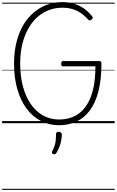

<svg xmlns="http://www.w3.org/2000/svg" viewBox="-20 -1166 1105 1817"><path d="M539 19Q444 19 365.5 -22Q287 -63 230.5 -139.5Q174 -216 143.5 -323.5Q113 -431 113 -564Q113 -653 128 -730Q143 -807 171.5 -872Q200 -937 241 -987.5Q282 -1038 333 -1073.5Q384 -1109 444 -1127.5Q504 -1146 571 -1146Q626 -1146 676 -1132Q726 -1118 770 -1088.5Q814 -1059 851 -1012Q859 -1002 857.5 -995.5Q856 -989 847 -981Q836 -972 829 -972.5Q822 -973 813 -982Q779 -1020 742 -1044.5Q705 -1069 662.5 -1081Q620 -1093 571 -1093Q513 -1093 461 -1076.5Q409 -1060 364.5 -1028.5Q320 -997 284.5 -951Q249 -905 223.5 -846Q198 -787 184.5 -716.5Q171 -646 171 -564Q171 -442 198 -344.5Q225 -247 274 -177.5Q323 -108 390.5 -71.5Q458 -35 539 -35Q597 -35 649 -52Q701 -69 743.5 -105.5Q786 -142 817.5 -201Q849 -260 866 -343.5Q883 -427 883 -538H575Q568 -538 563.5 -543.5Q559 -549 559 -563Q559 -577 563.5 -582.5Q568 -588 575 -588H918Q930 -588 935 -583Q940 -578 940 -565Q940 -411 911 -300Q882 -189 828.5 -118.5Q775 -48 701.5 -14.5Q628 19 539 19ZM483 292Q472 287 471 280.5Q470 274 476 261Q489 236 496.5 213.5Q504 191 507 165.5Q510 140 510 105Q510 94 516 87.5Q522 81 535 81Q550 81 557.5 89Q565 97 565 108Q565 135 559 165.5Q553 196 541.5 225.5Q530 255 515 279Q509 289 501.5 292.5Q494 296 483 292ZM0 621H1065V631H0ZM0 -20H1065V0H0ZM0 -505H1065V-500H0ZM0 -1141H1065V-1131H0Z"/></svg>

Font: Playwrite BR Guides
Style: Regular
Weight: 400
Designer: Veronika Burian, José Scaglione
Foundry: TypeTogether
Version: Version 1.003